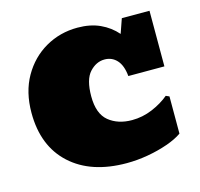

<svg xmlns="http://www.w3.org/2000/svg" viewBox="-85 -623 753 723"><g transform="rotate(-15 292.0 -261.5)"><path d="M324.2 8.8Q185.5 8.8 105.7 -64.2Q25.9 -137.2 25.9 -266.6Q25.9 -347.7 59.8 -407.2Q93.8 -466.8 150.6 -499.5Q207.5 -532.2 275.9 -532.2Q325.7 -532.2 363.3 -514.9Q400.9 -497.6 427.2 -467.3L446.8 -523.4H554.7V-306.6H414.1Q410.2 -348.6 391.1 -369.4Q372.1 -390.1 343.3 -390.1Q310.5 -390.1 284.9 -362.1Q259.3 -334 259.3 -268.6Q259.3 -200.7 294.9 -171.6Q330.6 -142.6 385.3 -142.6Q426.3 -142.6 464.6 -158.7Q502.9 -174.8 530.8 -198.2L543.9 -192.4V-47.4Q521 -31.2 484.9 -18.6Q448.7 -5.9 406.7 1.5Q364.7 8.8 324.2 8.8Z"/></g></svg>

Font: Bevan
Style: Regular
Weight: 400
Designer: Vernon Adams
Foundry: Vernon Adams
Version: Version 2.100; ttfautohint (v1.8.3)